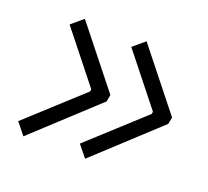

<svg xmlns="http://www.w3.org/2000/svg" viewBox="-91 -608 767 707"><g transform="rotate(20 293.0 -255.0)"><path d="M64 -13.2 308.1 -238.8 313 -265.6 128.9 -497.1 83 -458.5 239.7 -261.2 238.3 -252.4 26.9 -59.1ZM305.7 -13.2 549.8 -238.8 554.7 -265.6 370.6 -497.1 324.7 -458.5 481.4 -261.2 480 -252.4 268.6 -59.1Z"/></g></svg>

Font: Cascadia Mono PL Light
Style: Italic
Weight: 300
Italic angle: -10°
Monospace: yes
Designer: Aaron Bell
Foundry: Saja Typeworks
Version: Version 2404.023